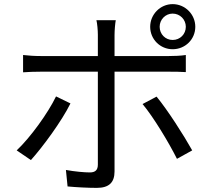

<svg xmlns="http://www.w3.org/2000/svg" viewBox="-20 -869 1040 932"><path d="M818 -803C854 -803 882 -774 882 -739C882 -703 854 -675 818 -675C783 -675 755 -703 755 -739C755 -774 783 -803 818 -803ZM818 -630C879 -630 928 -678 928 -739C928 -799 879 -849 818 -849C758 -849 709 -799 709 -739C709 -678 758 -630 818 -630ZM252 -401C213 -320 127 -201 61 -139L130 -92C186 -154 280 -281 322 -367ZM801 -521C825 -521 855 -521 882 -519V-602C857 -598 824 -597 800 -597H536V-699C536 -721 539 -757 542 -771H448C452 -756 455 -722 455 -700V-597H177C145 -597 120 -599 92 -602V-518C119 -520 147 -521 177 -521H455V-70C455 -44 443 -32 416 -32C390 -32 344 -36 300 -44L308 36C348 40 408 43 450 43C510 43 536 16 536 -37V-521ZM672 -364C725 -301 800 -176 839 -98L913 -139C873 -211 793 -336 740 -400Z"/></svg>

Font: Noto Sans CJK TC Regular
Style: Regular
Weight: 400
Designer: Ryoko NISHIZUKA (kana & ideographs); Paul D. Hunt (Latin, Greek & Cyrillic); Wenlong ZHANG (bopomofo); Sandoll Communica
Foundry: Adobe Systems Incorporated
Version: Version 1.001;PS 1.001;hotconv 1.0.78;makeotf.lib2.5.61930